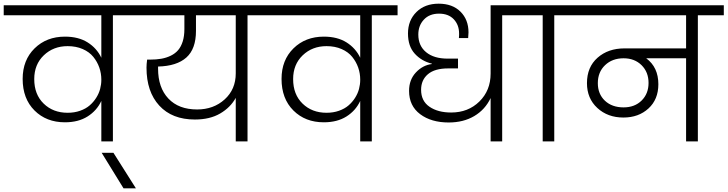

<svg xmlns="http://www.w3.org/2000/svg" viewBox="-49 -769 3956 1044"><path d="M318.8 -155.8Q355.5 -155.8 386.5 -166.7Q417.5 -177.7 438.2 -195.6Q459 -213.4 473.9 -236.8Q488.8 -260.3 495.4 -285.2Q502 -310.1 502 -335V-335.9Q502 -370.1 491 -401.6Q480 -433.1 458.5 -459.7Q437 -486.3 400.9 -502.2Q364.7 -518.1 318.8 -518.1Q241.2 -518.1 189.2 -468.3Q137.2 -418.5 137.2 -338.9Q137.2 -255.4 188.5 -205.6Q239.7 -155.8 318.8 -155.8ZM-28.8 -686V-740.2H705.1V-686H564.9V0H502V-220.2Q477.5 -167.5 427.2 -135.7Q377 -104 304.2 -104Q203.1 -104 138.7 -168.2Q74.2 -232.4 74.2 -339.8Q74.2 -442.4 139.2 -506.1Q204.1 -569.8 304.2 -569.8Q377.4 -569.8 427.2 -538.6Q477.1 -507.3 502 -455.1V-686Z M503.9 62H567.9L689.9 254.9H622.6Z M1022.9 -173.8Q1112.3 -173.8 1172.6 -228.5Q1232.9 -283.2 1232.9 -370.1V-686H1016.6V-601.1Q1016.6 -502.9 964.4 -456.3Q912.1 -409.7 810.5 -407.2V-396Q810.5 -292.5 866.5 -233.2Q922.4 -173.8 1022.9 -173.8ZM647 -686V-740.2H1437V-686H1296.9V0H1232.9V-236.8Q1204.1 -184.6 1148.2 -151.9Q1092.3 -119.1 1010.7 -119.1Q886.7 -119.1 817.1 -194.8Q747.6 -270.5 747.6 -400.9Q747.6 -419.9 751 -444.8H765.6Q800.8 -444.8 828.4 -449.7Q856 -454.6 879.9 -466.3Q903.8 -478 919.7 -496.6Q935.5 -515.1 944.6 -543.9Q953.6 -572.8 953.6 -610.8V-686Z M1726.6 -155.8Q1763.2 -155.8 1794.2 -166.7Q1825.2 -177.7 1845.9 -195.6Q1866.7 -213.4 1881.6 -236.8Q1896.5 -260.3 1903.1 -285.2Q1909.7 -310.1 1909.7 -335V-335.9Q1909.7 -370.1 1898.7 -401.6Q1887.7 -433.1 1866.2 -459.7Q1844.7 -486.3 1808.6 -502.2Q1772.5 -518.1 1726.6 -518.1Q1648.9 -518.1 1596.9 -468.3Q1544.9 -418.5 1544.9 -338.9Q1544.9 -255.4 1596.2 -205.6Q1647.5 -155.8 1726.6 -155.8ZM1378.9 -686V-740.2H2112.8V-686H1972.7V0H1909.7V-220.2Q1885.3 -167.5 1835 -135.7Q1784.7 -104 1711.9 -104Q1610.8 -104 1546.4 -168.2Q1481.9 -232.4 1481.9 -339.8Q1481.9 -442.4 1546.9 -506.1Q1611.8 -569.8 1711.9 -569.8Q1785.2 -569.8 1835 -538.6Q1884.8 -507.3 1909.7 -455.1V-686Z M2390.6 -103Q2295.9 -103 2235.6 -148.2Q2175.3 -193.4 2175.3 -274.9Q2175.3 -335.4 2212.4 -375Q2249.5 -414.6 2299.3 -420.9V-422.9Q2243.2 -436.5 2206.3 -477.1Q2169.4 -517.6 2169.4 -586.9Q2169.4 -658.2 2215.3 -703.6Q2261.2 -749 2336.4 -749Q2411.1 -749 2454.8 -705.6Q2498.5 -662.1 2498.5 -592.8Q2498.5 -584.5 2496.6 -562H2446.3Q2447.3 -568.8 2447.3 -578.1V-586.9Q2447.3 -633.3 2418.5 -664.1Q2389.6 -694.8 2338.4 -694.8Q2286.1 -694.8 2255.9 -662.4Q2225.6 -629.9 2225.6 -581.1Q2225.6 -520 2268.1 -485.1Q2310.5 -450.2 2385.3 -450.2H2441.4V-397H2387.7Q2314.9 -397 2277.8 -365.5Q2240.7 -334 2240.7 -280.8Q2240.7 -219.7 2286.4 -188.5Q2332 -157.2 2404.3 -157.2Q2496.6 -157.2 2557.6 -217Q2618.7 -276.9 2618.7 -369.1V-740.2H2821.3V-686H2681.6V0H2618.7V-235.8Q2588.9 -172.9 2529.8 -137.9Q2470.7 -103 2390.6 -103Z M2901.9 -686H2761.2V-740.2H3106V-686H2964.8V0H2901.9Z M3341.8 -185.1Q3402.3 -185.1 3439.9 -222.4Q3477.5 -259.8 3477.5 -317.9Q3477.5 -377 3439.5 -414.6Q3401.4 -452.1 3341.8 -452.1Q3280.3 -452.1 3241 -414.6Q3201.7 -377 3201.7 -316.9Q3201.7 -257.8 3240.2 -221.4Q3278.8 -185.1 3341.8 -185.1ZM3047.9 -686V-740.2H3886.7V-686H3745.6V0H3681.6V-452.1H3464.8Q3530.8 -403.3 3530.8 -311Q3530.8 -228.5 3477.1 -179.2Q3423.3 -129.9 3340.8 -129.9Q3255.4 -129.9 3199 -181.9Q3142.6 -233.9 3142.6 -316.9Q3142.6 -404.3 3200.2 -455.1Q3257.8 -505.9 3346.7 -505.9H3681.6V-686Z"/></svg>

Font: PoppinsZ Light
Style: Regular
Weight: 300
Designer: Ninad Kale (Devanagari), Jonny Pinhorn (Latin)
Foundry: Indian Type Foundry
Version: Version 3.002;FEAKit 1.0